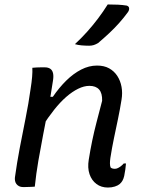

<svg xmlns="http://www.w3.org/2000/svg" viewBox="-20 -836 640 861"><path d="M125 -532Q135 -533 144.5 -533.5Q154 -534 163 -534Q172 -534 181 -534Q196 -534 205.5 -527.5Q215 -521 218 -507Q221 -493 217 -471Q208 -410 196.5 -350.5Q185 -291 173.5 -232Q162 -173 152 -115Q142 -57 136 1Q128 2 119.5 2Q111 2 102.5 2.5Q94 3 85 3Q73 3 65.5 -1Q58 -5 53.5 -11Q49 -17 47.5 -25Q46 -33 47 -41Q56 -106 68.5 -172Q81 -238 94.5 -304.5Q108 -371 117 -436Q122 -467 124 -491Q126 -515 125 -532ZM415 -542Q447 -542 469.5 -529.5Q492 -517 506 -495.5Q520 -474 525 -446.5Q530 -419 525 -389Q518 -345 509 -302Q500 -259 491 -216Q482 -173 475 -128Q473 -114 473 -103.5Q473 -93 476 -85Q479 -82 484 -80.5Q489 -79 495 -79Q502 -79 509 -82.5Q516 -86 523 -91.5Q530 -97 535 -103H545Q544 -89 542 -76Q540 -63 537 -47Q534 -34 529 -25.5Q524 -17 517 -11Q509 -4 495 0.5Q481 5 464 5Q434 5 412.5 -11Q391 -27 381.5 -55Q372 -83 378 -120Q385 -164 393.5 -205Q402 -246 413.5 -290Q425 -334 438 -384Q439 -418 424.5 -434.5Q410 -451 381 -451Q357 -451 330.5 -438Q304 -425 277 -401.5Q250 -378 223 -344Q196 -310 169 -268L188 -402H217Q245 -443 277 -474.5Q309 -506 344 -524Q379 -542 415 -542ZM463 -816Q489 -816 509 -815Q529 -814 548 -811Q558 -808 559 -799.5Q560 -791 554 -782Q535 -756 514 -732.5Q493 -709 470 -687.5Q447 -666 420 -643Q410 -637 400.5 -634Q391 -631 380 -631Q363 -631 346 -632.5Q329 -634 316 -638Q346 -666 371.5 -694.5Q397 -723 420 -753.5Q443 -784 463 -816Z"/></svg>

Font: Rec Mono Semicasual
Style: Italic
Weight: 400
Italic angle: -10°
Version: Version 1.085; ttfautohint (v1.8.4.7-5d5b)